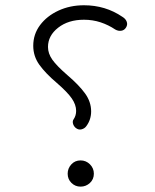

<svg xmlns="http://www.w3.org/2000/svg" viewBox="-20 -694 580 719"><path d="M438.5 -630.9Q450.7 -623.5 454.6 -612.5Q458.5 -601.6 452.1 -591.3Q445.8 -580.6 434.3 -578.9Q422.9 -577.1 411.6 -583.5Q386.2 -600.6 356.7 -610.4Q327.1 -620.1 294.4 -620.1Q235.8 -620.1 197.8 -590.3Q159.7 -560.5 159.7 -518.1Q159.7 -493.7 176 -470.5Q192.4 -447.3 232.4 -412.6Q275.9 -375.5 298.6 -344Q321.3 -312.5 321.3 -276.9Q321.3 -246.1 303.7 -222.2Q297.4 -212.9 285.6 -209.7Q273.9 -206.5 263.2 -215.3Q255.4 -222.2 253.2 -231.7Q251 -241.2 255.9 -247.6Q265.1 -261.2 265.1 -278.8Q265.1 -301.8 248.8 -325.4Q232.4 -349.1 192.9 -383.3Q150.4 -419.4 127.4 -451.4Q104.5 -483.4 104.5 -522.5Q104.5 -565.9 130.1 -600.1Q155.8 -634.3 199 -654.3Q242.2 -674.3 294.4 -674.3Q375 -674.3 438.5 -630.9ZM233.4 -43.5Q233.4 -63.5 247.1 -78.4Q260.7 -93.3 281.7 -93.3Q302.2 -93.3 316.9 -78.6Q331.5 -64 331.5 -43.5Q331.5 -22.5 316.7 -8.8Q301.8 4.9 281.7 4.9Q261.7 4.9 247.6 -9Q233.4 -22.9 233.4 -43.5Z"/></svg>

Font: Mikhak-DS2-FD Light
Style: Regular
Weight: 300
Designer: Amin Abedi
Version: Version 3.2